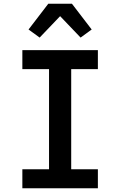

<svg xmlns="http://www.w3.org/2000/svg" viewBox="-20 -1002 640 1022"><path d="M99 0V-101H241V-634H99V-735H501V-634H359V-101H501V0ZM191 -802 132 -845 237 -982H363L468 -845L409 -802L300 -916Z"/></svg>

Font: Iosevka HT Extended
Style: Bold
Weight: 700
Width: 7
Monospace: yes
Designer: Belleve Invis
Foundry: Belleve Invis
Version: Version 32.3.0; ttfautohint (v1.8.4)